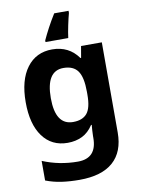

<svg xmlns="http://www.w3.org/2000/svg" viewBox="-106 -836 844 1147"><g transform="rotate(-10 316.5 -263.0)"><path d="M255 -556Q356 -556 413 -476H417L429 -546H555V1Q555 118 486 179Q417 240 282 240Q224 240 174.5 233Q125 226 78 208V89Q179 131 291 131Q406 131 406 7V-4Q406 -21 407.5 -39Q409 -57 410 -71H406Q378 -28 339 -9Q300 10 251 10Q154 10 99.5 -64.5Q45 -139 45 -272Q45 -406 101 -481Q157 -556 255 -556ZM302 -435Q197 -435 197 -270Q197 -107 304 -107Q361 -107 388.5 -139.5Q416 -172 416 -253V-271Q416 -359 389 -397Q362 -435 302 -435ZM392 -753Q384 -724 375 -681Q366 -638 362 -606H224V-616Q239 -649 259.5 -687.5Q280 -726 305 -766H392Z"/></g></svg>

Font: Noto Sans Medefaidrin
Style: Bold
Weight: 700
Designer: Dalton Maag Ltd
Foundry: Dalton Maag Ltd
Version: Version 1.002; ttfautohint (v1.8.4.7-5d5b)